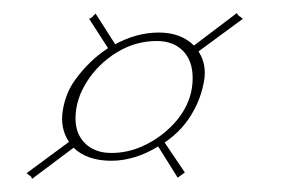

<svg xmlns="http://www.w3.org/2000/svg" viewBox="-20 -278 456 295"><path d="M29 -3Q29 -6 26 -8Q23 -10 21 -12L86 -60Q72 -81 76.5 -108.5Q81 -136 96 -156Q117 -185 146 -204L117 -249Q121 -251 123 -253Q124 -255 127 -257L157 -210Q190 -228 224 -228Q258 -228 278 -208L344 -258Q345 -255 348 -253Q351 -251 353 -249L285 -199Q298 -179 293.5 -153.5Q289 -128 277 -107Q262 -79 233 -59L264 -13Q263 -12 253 -5L223 -53Q187 -31 151 -31Q114 -31 93 -51ZM237 -78Q276 -113 276 -158Q276 -185 261 -200Q246 -215 221 -215Q188 -215 159.5 -197.5Q131 -180 113.5 -152.5Q96 -125 96 -96Q96 -72 111 -57.5Q126 -43 151 -43Q175 -43 197 -52.5Q219 -62 237 -78Z"/></svg>

Font: Kapakana
Style: Regular
Weight: 400
Designer: Kousuke Nagai
Version: Version 1.002